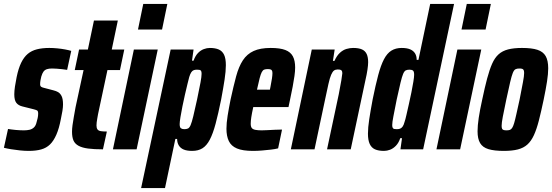

<svg xmlns="http://www.w3.org/2000/svg" viewBox="-41 -763 2821 981"><path d="M106 8Q85 8 61 5.5Q37 3 15.5 -0.5Q-6 -4 -21 -8L0 -104Q7 -103 17.5 -101.5Q28 -100 39.5 -99Q51 -98 62 -97.5Q73 -97 81 -97Q97 -97 110 -100Q123 -103 132.5 -112Q142 -121 146 -139Q149 -148 151.5 -160Q154 -172 154 -183Q154 -196 148 -199Q142 -202 130 -205L74 -219Q53 -224 42.5 -237.5Q32 -251 32 -281Q32 -298 35.5 -321.5Q39 -345 44 -369Q53 -413 67 -442Q81 -471 100.5 -487.5Q120 -504 147.5 -511Q175 -518 211 -518Q230 -518 251 -516Q272 -514 291 -510.5Q310 -507 323 -503L302 -406Q291 -408 276.5 -409.5Q262 -411 248.5 -412Q235 -413 225 -413Q209 -413 198.5 -409.5Q188 -406 181.5 -397.5Q175 -389 170 -372Q168 -364 166 -353.5Q164 -343 164 -333Q164 -323 169.5 -319.5Q175 -316 184 -314L230 -302Q243 -299 254.5 -293Q266 -287 273.5 -272.5Q281 -258 281 -229Q281 -216 278 -196.5Q275 -177 270 -155Q261 -107 247 -75Q233 -43 214.5 -25Q196 -7 169.5 0.5Q143 8 106 8Z M485 0Q440 0 409.5 -4Q379 -8 360.5 -18Q342 -28 334.5 -45Q327 -62 327 -90Q327 -105 329.5 -123.5Q332 -142 336 -164.5Q340 -187 345 -215L386 -405H341L363 -510H408L439 -658H561L530 -510H594L572 -405H508L460 -180Q458 -168 456 -157.5Q454 -147 453 -138Q452 -129 452 -122Q452 -109 457 -102Q462 -95 473.5 -93Q485 -91 505 -91Z M664 -612 691 -743H814L787 -612ZM536 0 643 -510H765L657 0Z M680 198 831 -510H948L940 -453H948Q957 -478 970.5 -492Q984 -506 1000 -512Q1016 -518 1031 -518Q1059 -518 1077 -510Q1095 -502 1104 -483Q1113 -464 1113 -430Q1113 -399 1106.5 -356.5Q1100 -314 1089 -255Q1074 -181 1060.5 -130.5Q1047 -80 1031 -49.5Q1015 -19 993.5 -5.5Q972 8 941 8Q914 8 897.5 1Q881 -6 872.5 -20Q864 -34 864 -53H855L802 198ZM901 -103Q912 -103 919.5 -106.5Q927 -110 933 -124Q939 -138 946.5 -169Q954 -200 966 -255Q978 -312 983.5 -342Q989 -372 989 -386Q989 -396 986.5 -400.5Q984 -405 978.5 -406Q973 -407 965 -407Q956 -407 949 -404.5Q942 -402 936.5 -394Q931 -386 926 -370Q923 -359 917 -334.5Q911 -310 904 -279.5Q897 -249 891 -219Q885 -189 881 -164.5Q877 -140 877 -129Q877 -112 883.5 -107.5Q890 -103 901 -103Z M1251 8Q1199 8 1169.5 -4.5Q1140 -17 1128 -42.5Q1116 -68 1116 -105Q1116 -134 1122 -171.5Q1128 -209 1137 -254Q1152 -323 1165.5 -373Q1179 -423 1200 -455Q1221 -487 1255 -502.5Q1289 -518 1342 -518Q1390 -518 1417 -507.5Q1444 -497 1455.5 -475Q1467 -453 1467 -418Q1467 -399 1463.5 -374.5Q1460 -350 1454.5 -320.5Q1449 -291 1441 -254L1433 -216H1253Q1246 -184 1243 -164.5Q1240 -145 1240 -131Q1240 -116 1245.5 -109Q1251 -102 1264 -99.5Q1277 -97 1296 -97Q1306 -97 1324.5 -98Q1343 -99 1364 -100Q1385 -101 1400 -101L1380 -5Q1365 -1 1343 1.5Q1321 4 1297.5 6Q1274 8 1251 8ZM1272 -305H1338L1341 -320Q1346 -345 1348.5 -362Q1351 -379 1351 -389Q1351 -398 1348.5 -402.5Q1346 -407 1340.5 -408.5Q1335 -410 1327 -410Q1317 -410 1309.5 -407.5Q1302 -405 1296.5 -394.5Q1291 -384 1285.5 -363Q1280 -342 1272 -305Z M1445 0 1552 -510H1669L1660 -452H1668Q1680 -479 1696 -493.5Q1712 -508 1729.5 -513Q1747 -518 1763 -518Q1792 -518 1808.5 -510.5Q1825 -503 1832.5 -487Q1840 -471 1840 -445Q1840 -431 1836.5 -407Q1833 -383 1826 -353L1751 0H1630L1690 -282Q1699 -328 1703 -352.5Q1707 -377 1708 -388Q1708 -397 1705.5 -401Q1703 -405 1698 -406.5Q1693 -408 1684 -408Q1673 -408 1665.5 -402.5Q1658 -397 1651 -381Q1644 -365 1637 -333.5Q1630 -302 1619 -250L1566 0Z M1921 8Q1893 8 1875 0Q1857 -8 1848 -27.5Q1839 -47 1839 -80Q1839 -111 1845.5 -153.5Q1852 -196 1863 -255Q1878 -329 1891.5 -379.5Q1905 -430 1921 -460.5Q1937 -491 1959 -504.5Q1981 -518 2011 -518Q2038 -518 2054.5 -511Q2071 -504 2079.5 -490.5Q2088 -477 2088 -457H2097L2157 -743H2279L2121 0H2005L2013 -57H2004Q1996 -33 1982 -18.5Q1968 -4 1952 2Q1936 8 1921 8ZM1987 -103Q1996 -103 2003 -105.5Q2010 -108 2016 -116Q2022 -124 2026 -140Q2030 -151 2035.5 -175.5Q2041 -200 2048 -230.5Q2055 -261 2061 -291Q2067 -321 2071 -345.5Q2075 -370 2075 -381Q2075 -398 2069 -402.5Q2063 -407 2051 -407Q2040 -407 2032.5 -403.5Q2025 -400 2019 -386Q2013 -372 2005.5 -341Q1998 -310 1986 -255Q1975 -199 1969 -168.5Q1963 -138 1963 -124Q1963 -115 1965.5 -110Q1968 -105 1973.5 -104Q1979 -103 1987 -103Z M2317 -612 2344 -743H2467L2440 -612ZM2189 0 2296 -510H2418L2310 0Z M2533 8Q2484 8 2454.5 -1Q2425 -10 2412 -32Q2399 -54 2399 -92Q2399 -121 2405 -161Q2411 -201 2423 -255Q2436 -317 2448 -362Q2460 -407 2473.5 -437.5Q2487 -468 2506.5 -485.5Q2526 -503 2555 -510.5Q2584 -518 2626 -518Q2676 -518 2705 -508.5Q2734 -499 2747 -476.5Q2760 -454 2760 -414Q2760 -386 2754 -347Q2748 -308 2737 -255Q2724 -193 2712.5 -148Q2701 -103 2687 -72.5Q2673 -42 2653.5 -24.5Q2634 -7 2605 0.5Q2576 8 2533 8ZM2547 -97Q2556 -97 2563 -99Q2570 -101 2575.5 -109Q2581 -117 2586 -134Q2591 -151 2597.5 -180.5Q2604 -210 2614 -255Q2625 -312 2631 -343.5Q2637 -375 2637 -390Q2637 -400 2634.5 -405Q2632 -410 2626.5 -411.5Q2621 -413 2612 -413Q2600 -413 2592.5 -409Q2585 -405 2579 -390Q2573 -375 2565.5 -343Q2558 -311 2546 -255Q2534 -198 2528 -166.5Q2522 -135 2522 -120Q2522 -110 2524.5 -105Q2527 -100 2533 -98.5Q2539 -97 2547 -97Z"/></svg>

Font: Saira ExtraCondensed ExtraBold
Style: Italic
Weight: 800
Width: 2
Italic angle: -12°
Designer: Hector Gatti with collaboration of the Omnibus-Type team
Foundry: Omnibus-Type
Version: Version 1.101